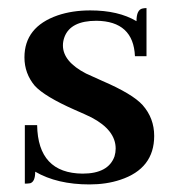

<svg xmlns="http://www.w3.org/2000/svg" viewBox="-20 -458 443 487"><path d="M189.5 -17.6Q254.9 -17.6 270.5 -61.5Q273.4 -71.3 273.4 -81.1Q273.4 -127.9 211.9 -160.2Q198.2 -167 168.9 -179.7Q93.8 -212.9 68.4 -240.2Q42 -271.5 42 -312.5Q42 -389.6 126 -418.9Q163.1 -431.6 209 -431.6Q280.3 -431.6 326.2 -404.3Q326.2 -433.6 341.8 -436.5Q346.7 -437.5 351.6 -437.5V-315.4H322.3Q318.4 -404.3 224.6 -405.3Q159.2 -405.3 143.6 -364.3Q139.6 -353.5 139.6 -342.8Q139.6 -301.8 198.2 -271.5Q210.9 -265.6 239.3 -252.9Q316.4 -219.7 341.8 -191.4Q371.1 -158.2 371.1 -113.3Q371.1 -30.3 285.2 -2Q250 9.8 207 9.8Q125 9.8 69.3 -22.5Q69.3 2.9 56.6 6.8Q50.8 7.8 43 7.8V-140.6H74.2Q76.2 -18.6 189.5 -17.6Z"/></svg>

Font: Abhaya Libre
Style: Bold
Weight: 700
Designer: Pushpananda Ekanayake, Sol Matas, Pathum Egodawatta
Foundry: Mooniak
Version: Version 1.050 ; ttfautohint (v1.6)